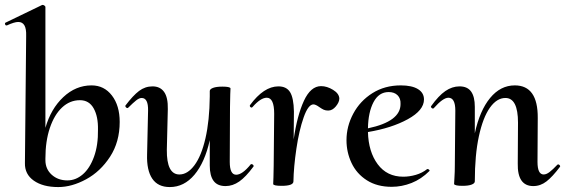

<svg xmlns="http://www.w3.org/2000/svg" viewBox="-35 -745 2290 778"><path d="M450 -251Q450 -170 411 -110Q372 -50 314 -18.5Q256 13 201 13Q139 13 102 -13Q65 -39 66 -84L71 -599Q72 -628 64 -642Q56 -656 39 -656Q23 -656 -7 -642H-9Q-13 -642 -14.5 -646.5Q-16 -651 -13 -653L136 -725H138Q142 -725 145.5 -722Q149 -719 149 -717V-227Q171 -304 221.5 -351.5Q272 -399 336 -399Q387 -399 418.5 -358Q450 -317 450 -251ZM362 -220Q363 -273 344.5 -306Q326 -339 289 -339Q248 -339 216.5 -309.5Q185 -280 167 -226.5Q149 -173 149 -103V-96Q149 -60 174.5 -37Q200 -14 238 -14Q272 -14 300.5 -38.5Q329 -63 346 -110Q363 -157 362 -220Z M984 -80Q988 -80 991 -76.5Q994 -73 992 -70Q961 -28 934.5 -9.5Q908 9 879 9Q846 9 830.5 -12Q815 -33 815 -74V-177Q795 -87 753 -37Q711 13 653 13Q605 13 582 -21Q559 -55 561 -119L565 -297Q566 -348 539 -348Q529 -348 516.5 -338Q504 -328 485 -309Q483 -307 482 -307Q478 -307 475 -310.5Q472 -314 473 -317Q504 -358 528.5 -376.5Q553 -395 583 -395Q614 -395 630 -372.5Q646 -350 645 -303L641 -138Q640 -38 692 -38Q725 -38 753 -75.5Q781 -113 797.5 -184.5Q814 -256 815 -354V-376Q815 -384 828.5 -389Q842 -394 866 -394Q897 -394 899 -387L898 -363L897 -312L896 -89Q896 -37 922 -37Q947 -37 981 -79Q982 -80 984 -80Z M1340 -346Q1340 -331 1326 -314Q1312 -297 1295 -297Q1284 -297 1276.5 -300.5Q1269 -304 1259 -311Q1244 -322 1235 -322Q1214 -322 1195.5 -269.5Q1177 -217 1166 -142.5Q1155 -68 1154 -10Q1154 8 1106 8Q1074 8 1072 1Q1072 -3 1073 -26Q1074 -49 1074 -74L1076 -284Q1076 -349 1046 -349Q1021 -349 988 -311Q986 -309 985 -309Q981 -309 978.5 -312.5Q976 -316 978 -319Q1034 -395 1093 -395Q1126 -395 1140.5 -371.5Q1155 -348 1156 -293L1155 -180Q1169 -277 1196.5 -336.5Q1224 -396 1266 -396Q1290 -396 1314.5 -381Q1339 -366 1340 -346Z M1698 -60Q1701 -60 1704 -57Q1707 -54 1705 -52Q1672 -19 1632.5 -3.5Q1593 12 1552 12Q1493 12 1451.5 -14.5Q1410 -41 1389.5 -84.5Q1369 -128 1369 -177Q1369 -233 1396.5 -284.5Q1424 -336 1474 -367.5Q1524 -399 1589 -399Q1634 -399 1658.5 -384Q1683 -369 1683 -342Q1683 -298 1617.5 -262Q1552 -226 1456 -210Q1458 -130 1495.5 -79.5Q1533 -29 1599 -29Q1624 -29 1650 -36.5Q1676 -44 1696 -60ZM1456 -225Q1589 -253 1588 -324Q1589 -346 1576 -359Q1563 -372 1540 -372Q1500 -372 1478.5 -331Q1457 -290 1456 -225Z M2226 -79Q2230 -79 2233 -75.5Q2236 -72 2234 -69Q2204 -29 2179.5 -10Q2155 9 2126 9Q2061 9 2063 -83L2064 -248Q2064 -348 2013 -348Q1978 -348 1950 -308.5Q1922 -269 1905.5 -193Q1889 -117 1889 -10Q1889 -2 1876 3Q1863 8 1839 8Q1809 8 1805 1Q1805 -3 1806.5 -26Q1808 -49 1808 -74L1810 -297Q1810 -349 1782 -349Q1760 -349 1723 -307Q1721 -305 1720 -305Q1716 -305 1713 -308.5Q1710 -312 1712 -315Q1742 -357 1769.5 -376Q1797 -395 1827 -395Q1859 -395 1874 -374Q1889 -353 1889 -312V-205Q1909 -297 1951 -348Q1993 -399 2051 -399Q2145 -399 2144 -267L2143 -89Q2143 -38 2168 -38Q2179 -38 2192 -48Q2205 -58 2223 -77Q2225 -79 2226 -79Z"/></svg>

Font: Cormorant Upright SemiBold
Style: Regular
Weight: 600
Designer: Christian Thalmann (Catharsis Fonts)
Foundry: Catharsis Fonts
Version: Version 3.302